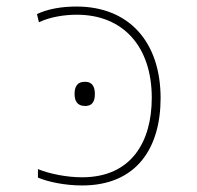

<svg xmlns="http://www.w3.org/2000/svg" viewBox="-20 -557 603 587"><path d="M231 10C398 10 471 -105 471 -257C471 -428 375 -537 214 -537C169 -537 127 -530 93 -514L99 -489C135 -506 179 -512 215 -512C357 -512 444 -414 444 -258C444 -124 382 -15 231 -15C185 -15 133 -25 96 -40V-14C127 -1 178 10 231 10ZM240 -233C266 -233 270 -252 270 -270C270 -289 264 -307 240 -307C214 -307 208 -289 208 -270C208 -250 215 -233 240 -233Z"/></svg>

Font: Noto Sans Mono SemiCondensed Thin
Style: Regular
Weight: 100
Width: 4
Designer: Monotype Design Team
Foundry: Monotype Imaging Inc.
Version: Version 2.014